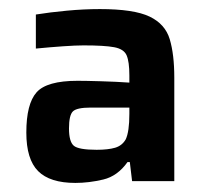

<svg xmlns="http://www.w3.org/2000/svg" viewBox="-20 -716 454 423"><path d="M146 -313Q90 -313 64 -339Q38 -365 38 -424Q38 -487 60.5 -512.5Q83 -538 151 -538Q168 -538 202.5 -537Q237 -536 265 -534V-550Q265 -580 259 -594Q253 -608 231.5 -612Q210 -616 164 -616Q147 -616 118.5 -614Q90 -612 59 -609V-684Q90 -689 127.5 -692.5Q165 -696 200 -696Q275 -696 309.5 -679.5Q344 -663 354 -629.5Q364 -596 364 -545V-317H271L266 -359H261Q239 -328 207.5 -320.5Q176 -313 146 -313ZM193 -386Q218 -386 233.5 -390.5Q249 -395 257 -409Q265 -426 265 -465V-479H180Q149 -479 140.5 -470.5Q132 -462 132 -433Q132 -404 142.5 -395Q153 -386 193 -386Z"/></svg>

Font: Saira SemiBold
Style: Regular
Weight: 600
Designer: Hector Gatti with collaboration of the Omnibus-Type team
Foundry: Omnibus-Type
Version: Version 1.100; ttfautohint (v1.8.3)